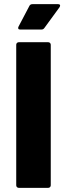

<svg xmlns="http://www.w3.org/2000/svg" viewBox="-20 -903 323 923"><path d="M70 -700H212Q217 -700 220.5 -696.5Q224 -693 224 -688V-12Q224 -7 220.5 -3.5Q217 0 212 0H70Q65 0 61.5 -3.5Q58 -7 58 -12V-688Q58 -693 61.5 -696.5Q65 -700 70 -700ZM136 -883H259Q269 -883 269 -876Q269 -873 266 -868L193 -768Q188 -761 179 -761H77Q70 -761 68 -765Q66 -769 69 -775L121 -874Q125 -883 136 -883Z"/></svg>

Font: BARLOWEXTRABOLD
Style: Regular
Weight: 800
Designer: Jeremy Tribby
Foundry: Tribby Type
Version: Version 1.422